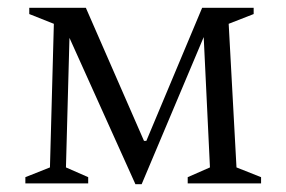

<svg xmlns="http://www.w3.org/2000/svg" viewBox="-20 -470 734 492"><path d="M118 -409 55 -434V-450H200L349 -109H355L498 -450H630V-434L566 -409L586 -41L649 -16V0H461V-16L518 -41L502 -375L343 2H327L158 -373L149 -41L206 -16V0H45V-16L108 -41Z"/></svg>

Font: Spectral Light
Style: Regular
Weight: 300
Designer: Jean-Baptiste Levee
Foundry: Production Type
Version: Version 2.001